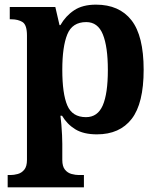

<svg xmlns="http://www.w3.org/2000/svg" viewBox="-20 -566 685 826"><path d="M13 240V187H25Q40 187 56.5 182.5Q73 178 84.5 164Q96 150 96 122V-413Q96 -459 77 -471Q58 -483 29 -483H22V-536H218L236 -458H240Q262 -497 298.5 -521.5Q335 -546 393 -546Q493 -546 545.5 -479Q598 -412 598 -266Q598 -121 546.5 -54.5Q495 12 397 12Q340 12 304.5 -9.5Q269 -31 247 -68H240Q242 -54 244 -30.5Q246 -7 247 15.5Q248 38 248 53V122Q248 150 259.5 164Q271 178 288 182.5Q305 187 319 187H341V240ZM350 -62Q400 -62 422 -112.5Q444 -163 444 -265Q444 -365 422.5 -418Q401 -471 351 -471Q291 -471 269.5 -418Q248 -365 248 -266Q248 -163 269.5 -112.5Q291 -62 350 -62Z"/></svg>

Font: Noto Serif Toto
Style: Bold
Weight: 700
Designer: Monotype Design Team
Foundry: Monotype Imaging Inc.
Version: Version 2.001; ttfautohint (v1.8.4.7-5d5b)